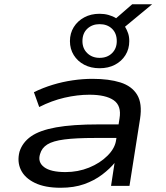

<svg xmlns="http://www.w3.org/2000/svg" viewBox="-20 -877 781 906"><path d="M266 9Q192 9 144.5 -14Q97 -37 78.5 -75.5Q60 -114 72 -161Q86 -205 126.5 -233.5Q167 -262 244.5 -276Q322 -290 446 -290H560L550 -226H427Q338 -226 284 -219Q230 -212 203.5 -195.5Q177 -179 169 -150Q157 -112 188 -88.5Q219 -65 289 -65Q348 -65 400 -86Q452 -107 487.5 -142.5Q523 -178 528 -217L544 -318Q554 -378 516.5 -404Q479 -430 402 -430Q345 -430 284.5 -416Q224 -402 165 -372L140 -442Q183 -463 229 -477Q275 -491 323 -498Q371 -505 416 -505Q494 -505 548 -488Q602 -471 627 -430Q652 -389 641 -317L591 0H504L521 -111L524 -112Q499 -81 462 -53Q425 -25 377 -8Q329 9 266 9ZM450 -555Q409 -555 377.5 -571.5Q346 -588 328 -617Q310 -646 310 -683Q310 -720 328 -749Q346 -778 377.5 -795Q409 -812 450 -812Q472 -812 492 -806.5Q512 -801 528 -791L604 -857H698L570 -751Q579 -736 584.5 -720Q590 -704 590 -683Q590 -646 572 -617Q554 -588 522.5 -571.5Q491 -555 450 -555ZM450 -604Q486 -604 508.5 -626Q531 -648 531 -683Q531 -720 508.5 -741.5Q486 -763 450 -763Q415 -763 392 -741.5Q369 -720 369 -683Q369 -648 392 -626Q415 -604 450 -604Z"/></svg>

Font: Nunito Sans 7pt Expanded
Style: Italic
Weight: 400
Width: 7
Italic angle: -9°
Designer: Vernon Adams
Foundry: Vernon Adams
Version: Version 3.101;gftools[0.9.27]